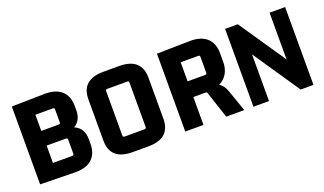

<svg xmlns="http://www.w3.org/2000/svg" viewBox="-66 -1028 2425 1437"><g transform="rotate(-20 1146.5 -310.0)"><path d="M521 -156V-193C521 -253 497 -293 448 -314C486 -336 507 -374 507 -426V-464C507 -567 443 -627 326 -625L63 -620V0L341 5C458 7 521 -53 521 -156ZM361 -256C370 -256 375 -252 375 -242V-132C375 -122 370 -118 361 -118H208V-256ZM347 -502C356 -502 360 -498 360 -488V-387C360 -377 356 -373 347 -373H208V-502Z M938 -500C947 -500 952 -496 952 -486V-134C952 -124 947 -120 938 -120H780C771 -120 766 -124 766 -134V-486C766 -496 771 -500 780 -500ZM620 -146C620 -43 678 10 795 10H922C1039 10 1098 -43 1098 -146V-474C1098 -577 1039 -630 922 -630H795C678 -630 620 -577 620 -474Z M1364 0V-222H1461C1473 -222 1473 -217 1477 -206L1545 0H1689L1629 -172C1616 -207 1600 -228 1577 -242C1635 -270 1664 -326 1664 -389V-464C1664 -567 1600 -627 1483 -625L1219 -620V0ZM1504 -499C1513 -499 1517 -495 1517 -485V-360C1517 -350 1513 -347 1504 -347H1364V-499Z M2138 0H2240V-620H2116V-248L1863 -620H1762V0H1886V-372Z"/></g></svg>

Font: Gemini
Style: Regular
Weight: 700
Designer: Pushpananda Ekanayake, Sol Matas, Kosala Senevirathne
Foundry: Mooniak
Version: Version 1.000;PS 1.0;hotconv 1.0.86;makeotf.lib2.5.63406